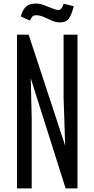

<svg xmlns="http://www.w3.org/2000/svg" viewBox="-20 -1053 528 1073"><path d="M75.2 0V-859.4H140.1L344.2 -238.8L335.4 -508.8V-859.4H413.1V0H346.7L151.9 -615.7L157.2 -391.6V0ZM314.9 -927.7Q293.5 -927.7 270.5 -937.7Q247.6 -947.8 225.3 -957.8Q203.1 -967.8 182.6 -967.8Q174.8 -967.8 171.4 -966.8Q163.6 -964.8 158.4 -957.8Q153.3 -950.7 146.5 -938L96.2 -961.4Q106 -994.6 119.4 -1009.5Q132.8 -1024.4 148.4 -1028.8Q164.1 -1033.2 181.6 -1033.2Q201.7 -1033.2 226.1 -1024.2Q250.5 -1015.1 272.5 -1006.1Q294.4 -997.1 306.6 -997.1H308.6Q315.4 -998 321.8 -1004.2Q328.1 -1010.3 335.9 -1032.2L392.1 -1018.1L387.7 -1002.4Q374 -954.6 357.4 -941.2Q340.8 -927.7 314.9 -927.7Z"/></svg>

Font: AntonioLight
Style: Regular
Weight: 300
Designer: Vernon Adams
Foundry: Vernon Adams
Version: Version 1.002